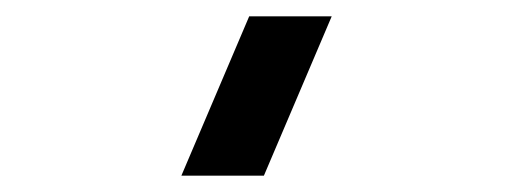

<svg xmlns="http://www.w3.org/2000/svg" viewBox="-20 -740 640 235"><path d="M303 -525H202L285 -720H386Z"/></svg>

Font: Vela Sans ExtBd
Style: Regular
Weight: 800
Designer: Principal design: Mikhail Sharanda - project Manrope.
Design modification: Ravid Balaliev
Foundry: Mikhail Sharanda
Version: Version 1.001